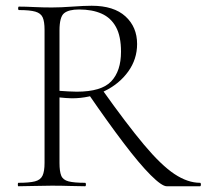

<svg xmlns="http://www.w3.org/2000/svg" viewBox="-20 -648 719 668"><path d="M560 0Q543 0 504 -39Q465 -78 410 -150.5Q355 -223 287 -322L335 -337Q421 -216 481 -144.5Q541 -73 587 -42.5Q633 -12 676 -12Q679 -12 679 -6Q679 0 676 0Q631 0 602.5 0Q574 0 560 0ZM299 -628Q376 -628 416.5 -591Q457 -554 457 -495Q457 -442 426 -399Q395 -356 343.5 -331Q292 -306 230 -306Q221 -306 209 -307Q197 -308 187 -309V-81Q187 -52 193 -37Q199 -22 218.5 -17Q238 -12 276 -12Q279 -12 279 -6Q279 0 276 0Q252 0 223.5 -1Q195 -2 160 -2Q128 -2 98 -1Q68 0 44 0Q42 0 42 -6Q42 -12 44 -12Q82 -12 101.5 -17Q121 -22 128 -37Q135 -52 135 -81V-544Q135 -573 128.5 -587.5Q122 -602 103 -607.5Q84 -613 46 -613Q43 -613 43 -619Q43 -625 46 -625Q69 -625 98.5 -623.5Q128 -622 160 -622Q191 -622 232 -625Q273 -628 299 -628ZM401 -468Q401 -522 383.5 -554Q366 -586 333.5 -600.5Q301 -615 255 -615Q219 -615 203 -602Q187 -589 187 -542V-332Q201 -331 217.5 -330Q234 -329 247 -329Q333 -329 367 -365Q401 -401 401 -468Z"/></svg>

Font: Cormorant Infant Light
Style: Regular
Weight: 300
Designer: Christian Thalmann (Catharsis Fonts)
Foundry: Catharsis Fonts
Version: Version 4.001